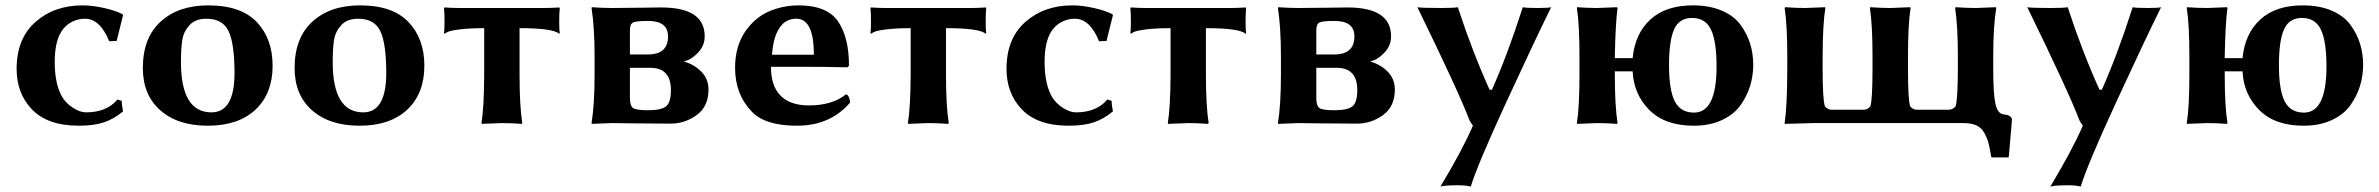

<svg xmlns="http://www.w3.org/2000/svg" viewBox="-20 -459 8873 716"><path d="M296.9 -389.2Q270 -389.2 246.3 -376.5Q222.7 -363.8 208.5 -340.8Q184.1 -301.8 184.1 -228Q184.1 -142.1 213.9 -94.2Q228 -72.3 253.4 -56.2Q278.8 -40 300.8 -40Q377.9 -40 418 -87.9L434.1 -83Q434.1 -65.9 439 -43.9Q404.8 -15.1 367.4 -2.7Q330.1 9.8 273.9 9.8Q154.8 9.8 96.2 -54.2Q42 -113.3 42 -202.1Q42 -314.9 112.1 -377Q182.1 -439 288.1 -439Q324.2 -439 368.7 -429Q413.1 -418.9 437 -405.8L439 -402.8L415 -306.2L387.2 -305.2Q353 -389.2 296.9 -389.2Z M512.7 -205.1Q512.7 -317.9 579.1 -378.4Q645.5 -439 756.8 -439Q877.9 -439 937.3 -377Q996.6 -314.9 996.6 -213.9Q996.6 -109.9 932.6 -50Q868.7 9.8 754.9 9.8Q643.1 9.8 577.9 -47.6Q512.7 -105 512.7 -205.1ZM749.5 -389.2Q708.5 -389.2 686.5 -365Q664.6 -340.8 659.7 -309.8Q654.8 -278.8 654.8 -228Q654.8 -40 768.6 -40Q854.5 -40 854.5 -187Q854.5 -295.9 832.5 -342.5Q810.5 -389.2 749.5 -389.2Z M1078.6 -205.1Q1078.6 -317.9 1145 -378.4Q1211.4 -439 1322.8 -439Q1443.8 -439 1503.2 -377Q1562.5 -314.9 1562.5 -213.9Q1562.5 -109.9 1498.5 -50Q1434.6 9.8 1320.8 9.8Q1209 9.8 1143.8 -47.6Q1078.6 -105 1078.6 -205.1ZM1315.4 -389.2Q1274.4 -389.2 1252.4 -365Q1230.5 -340.8 1225.6 -309.8Q1220.7 -278.8 1220.7 -228Q1220.7 -40 1334.5 -40Q1420.4 -40 1420.4 -187Q1420.4 -295.9 1398.4 -342.5Q1376.5 -389.2 1315.4 -389.2Z M1785.6 -354Q1729.5 -354 1692.4 -349.1Q1655.3 -344.2 1646.5 -338.4L1637.7 -333L1635.7 -335.9Q1637.7 -345.7 1637.7 -377.9Q1637.7 -410.2 1635.7 -429.2L1637.7 -431.2Q1667.5 -429.2 1692.4 -429.2H2010.7Q2035.6 -429.2 2065.4 -431.2L2067.4 -429.2Q2065.4 -410.2 2065.4 -378.2Q2065.4 -346.2 2067.4 -335.9L2065.4 -333Q2042.5 -354 1917.5 -354V-180.2Q1917.5 -63 1927.7 0L1925.3 2.9Q1885.3 0 1851.6 0L1776.4 2.9L1775.4 0Q1785.2 -60.1 1785.6 -180.2Z M2329.1 -255.9H2396Q2471.2 -255.9 2471.2 -323.2Q2471.2 -381.3 2396 -380.9Q2352.1 -380.9 2340.6 -375Q2329.1 -369.1 2329.1 -347.2ZM2329.1 -206.1V-92.8Q2329.1 -64.9 2340.6 -56.4Q2352.1 -47.9 2396 -47.9Q2444.8 -47.9 2463.4 -62Q2481.9 -76.2 2481.9 -123Q2481.9 -206.1 2405.3 -206.1ZM2262.2 0 2187 2.9 2186 0Q2197.3 -68.8 2197.3 -180.2V-249Q2197.3 -356 2186 -429.2L2187 -432.1Q2227.1 -429.2 2262.2 -429.2Q2302.2 -429.2 2366.2 -430.2Q2430.2 -431.2 2445.3 -431.2Q2608.4 -431.2 2607.9 -323.2Q2607.9 -288.1 2582 -261.5Q2556.2 -234.9 2532.2 -231V-229Q2570.3 -217.8 2596.2 -190.9Q2622.1 -164.1 2622.1 -125Q2622.1 -62 2578.1 -30Q2534.2 2 2481 2Q2407.7 2 2337.4 1Q2267.1 0 2262.2 0Z M2858.9 -254.9H3015.1Q3015.1 -388.7 2950.2 -389.2Q2911.6 -389.2 2889.6 -358.9Q2863.8 -324.2 2858.9 -254.9ZM3134.3 -106.9Q3141.1 -106.9 3145.5 -96.9Q3149.9 -86.9 3149.9 -76.2Q3075.7 9.8 2952.1 9.8Q2834 9.8 2784.2 -42Q2721.2 -106.9 2721.2 -206.1Q2721.2 -321.8 2802.7 -389.2Q2831.5 -413.1 2873 -426Q2914.6 -439 2957 -439Q3064 -439 3105 -379.4Q3146 -319.8 3146 -213.9L3140.1 -208Q3054.2 -210 2954.6 -210H2855Q2855 -141.1 2888.2 -105Q2923.8 -65.9 2997.1 -65.9Q3083.5 -65.9 3134.3 -106.9Z M3376 -354Q3319.8 -354 3282.7 -349.1Q3245.6 -344.2 3236.8 -338.4L3228 -333L3226.1 -335.9Q3228 -345.7 3228 -377.9Q3228 -410.2 3226.1 -429.2L3228 -431.2Q3257.8 -429.2 3282.7 -429.2H3601.1Q3626 -429.2 3655.8 -431.2L3657.7 -429.2Q3655.8 -410.2 3655.8 -378.2Q3655.8 -346.2 3657.7 -335.9L3655.8 -333Q3632.8 -354 3507.8 -354V-180.2Q3507.8 -63 3518.1 0L3515.6 2.9Q3475.6 0 3441.9 0L3366.7 2.9L3365.7 0Q3375.5 -60.1 3376 -180.2Z M3988.3 -389.2Q3961.4 -389.2 3937.7 -376.5Q3914.1 -363.8 3899.9 -340.8Q3875.5 -301.8 3875.5 -228Q3875.5 -142.1 3905.3 -94.2Q3919.4 -72.3 3944.8 -56.2Q3970.2 -40 3992.2 -40Q4069.3 -40 4109.4 -87.9L4125.5 -83Q4125.5 -65.9 4130.4 -43.9Q4096.2 -15.1 4058.8 -2.7Q4021.5 9.8 3965.3 9.8Q3846.2 9.8 3787.6 -54.2Q3733.4 -113.3 3733.4 -202.1Q3733.4 -314.9 3803.5 -377Q3873.5 -439 3979.5 -439Q4015.6 -439 4060.1 -429Q4104.5 -418.9 4128.4 -405.8L4130.4 -402.8L4106.4 -306.2L4078.6 -305.2Q4044.4 -389.2 3988.3 -389.2Z M4345.2 -354Q4289.1 -354 4252 -349.1Q4214.8 -344.2 4206.1 -338.4L4197.3 -333L4195.3 -335.9Q4197.3 -345.7 4197.3 -377.9Q4197.3 -410.2 4195.3 -429.2L4197.3 -431.2Q4227.1 -429.2 4252 -429.2H4570.3Q4595.2 -429.2 4625 -431.2L4627 -429.2Q4625 -410.2 4625 -378.2Q4625 -346.2 4627 -335.9L4625 -333Q4602.1 -354 4477.1 -354V-180.2Q4477.1 -63 4487.3 0L4484.9 2.9Q4444.8 0 4411.1 0L4335.9 2.9L4335 0Q4344.7 -60.1 4345.2 -180.2Z M4888.7 -255.9H4955.6Q5030.8 -255.9 5030.8 -323.2Q5030.8 -381.3 4955.6 -380.9Q4911.6 -380.9 4900.1 -375Q4888.7 -369.1 4888.7 -347.2ZM4888.7 -206.1V-92.8Q4888.7 -64.9 4900.1 -56.4Q4911.6 -47.9 4955.6 -47.9Q5004.4 -47.9 5022.9 -62Q5041.5 -76.2 5041.5 -123Q5041.5 -206.1 4964.8 -206.1ZM4821.8 0 4746.6 2.9 4745.6 0Q4756.8 -68.8 4756.8 -180.2V-249Q4756.8 -356 4745.6 -429.2L4746.6 -432.1Q4786.6 -429.2 4821.8 -429.2Q4861.8 -429.2 4925.8 -430.2Q4989.7 -431.2 5004.9 -431.2Q5168 -431.2 5167.5 -323.2Q5167.5 -288.1 5141.6 -261.5Q5115.7 -234.9 5091.8 -231V-229Q5129.9 -217.8 5155.8 -190.9Q5181.6 -164.1 5181.6 -125Q5181.6 -62 5137.7 -30Q5093.8 2 5040.5 2Q4967.3 2 4897 1Q4826.7 0 4821.8 0Z M5265.6 -432.1Q5279.8 -429.2 5353.5 -429.2Q5403.3 -429.2 5416.5 -432.1Q5470.7 -266.1 5534.7 -125L5543.5 -124Q5601.6 -253.9 5658.7 -432.1Q5668.5 -429.2 5715.8 -429.2Q5754.9 -429.2 5764.6 -432.1Q5704.6 -311 5596.7 -76.9Q5488.8 157.2 5464.8 236.8Q5447.8 231.9 5415.5 231.9Q5368.7 231.9 5351.6 236.8Q5434.6 98.6 5472.7 9.8L5460.9 -8.3Q5419.4 -117.7 5265.6 -432.1Z M6290 -392.1Q6242.2 -392.1 6223.1 -349.6Q6204.1 -307.1 6204.1 -215.8Q6204.1 -123 6225.6 -81.1Q6247.1 -39.1 6297.4 -39.1Q6381.3 -39.1 6381.3 -210.9Q6381.3 -305.2 6360.6 -348.6Q6339.8 -392.1 6290 -392.1ZM5870.1 -250Q5870.1 -369.1 5860.4 -429.2L5861.3 -432.1Q5901.4 -429.2 5936 -429.2L6010.3 -432.1L6012.2 -429.2Q6004.4 -373 6002 -250V-242.2H6068.4Q6077.1 -334 6134.8 -386.5Q6192.4 -439 6293 -439Q6355 -439 6400.6 -419.4Q6446.3 -399.9 6470.7 -366.5Q6495.1 -333 6506.6 -295.9Q6518.1 -258.8 6518.1 -216.8Q6518.1 -176.8 6506.6 -138.9Q6495.1 -101.1 6470.7 -66.7Q6446.3 -32.2 6401.1 -11.2Q6356 9.8 6296.4 9.8Q6188.5 9.8 6130.4 -49.1Q6072.3 -107.9 6068.4 -192.9H6002V-179.2Q6002 -63 6012.2 0L6010.3 2.9Q5970.2 0 5936 0L5861.3 2.9L5860.4 0Q5870.1 -60.1 5870.1 -179.2Z M7302.2 0H6743.2Q6743.2 0 6636.2 2.9L6635.3 0Q6645 -67.9 6645 -200.2V-250Q6645 -366.2 6635.3 -429.2L6637.2 -432.1Q6678.2 -429.2 6711.9 -429.2Q6711.9 -429.2 6786.1 -432.1L6787.1 -429.2Q6777.3 -369.1 6776.9 -250V-200.2Q6776.9 -90.3 6785.2 -63Q6794.9 -49.8 6811 -49.8H6929.2Q6945.3 -49.8 6955.1 -63Q6962.9 -89.8 6962.9 -200.2V-250Q6962.9 -366.2 6953.1 -429.2L6955.1 -432.1Q6995.1 -429.2 7029.3 -429.2Q7029.3 -429.2 7104 -432.1L7105 -429.2Q7095.2 -369.1 7095.2 -250V-200.2Q7095.2 -90.3 7103 -63Q7112.8 -49.8 7128.9 -49.8H7246.1Q7263.2 -49.8 7272.9 -63Q7280.8 -89.8 7281.2 -200.2V-249Q7281.2 -361.8 7271 -429.2L7272.9 -432.1Q7314 -429.2 7348.1 -429.2Q7348.1 -429.2 7422.9 -432.1L7424.3 -429.2Q7413.1 -360.4 7413.1 -249V-200.2Q7413.1 -111.3 7421.1 -72.8Q7429.2 -34.2 7453.1 -32.2Q7482.9 -29.3 7482.9 -11.2L7471.2 125L7469.2 127.9H7407.2L7405.3 125Q7400.4 92.8 7395.3 74Q7390.1 55.2 7379.6 36.1Q7369.1 17.1 7350.1 8.5Q7331.1 0 7302.2 0Z M7540 -432.1Q7554.2 -429.2 7627.9 -429.2Q7677.7 -429.2 7690.9 -432.1Q7745.1 -266.1 7809.1 -125L7817.9 -124Q7876 -253.9 7933.1 -432.1Q7942.9 -429.2 7990.2 -429.2Q8029.3 -429.2 8039.1 -432.1Q7979 -311 7871.1 -76.9Q7763.2 157.2 7739.3 236.8Q7722.2 231.9 7689.9 231.9Q7643.1 231.9 7626 236.8Q7709 98.6 7747.1 9.8L7735.4 -8.3Q7693.8 -117.7 7540 -432.1Z M8564.5 -392.1Q8516.6 -392.1 8497.6 -349.6Q8478.5 -307.1 8478.5 -215.8Q8478.5 -123 8500 -81.1Q8521.5 -39.1 8571.8 -39.1Q8655.8 -39.1 8655.8 -210.9Q8655.8 -305.2 8635 -348.6Q8614.3 -392.1 8564.5 -392.1ZM8144.5 -250Q8144.5 -369.1 8134.8 -429.2L8135.7 -432.1Q8175.8 -429.2 8210.4 -429.2L8284.7 -432.1L8286.6 -429.2Q8278.8 -373 8276.4 -250V-242.2H8342.8Q8351.6 -334 8409.2 -386.5Q8466.8 -439 8567.4 -439Q8629.4 -439 8675 -419.4Q8720.7 -399.9 8745.1 -366.5Q8769.5 -333 8781 -295.9Q8792.5 -258.8 8792.5 -216.8Q8792.5 -176.8 8781 -138.9Q8769.5 -101.1 8745.1 -66.7Q8720.7 -32.2 8675.5 -11.2Q8630.4 9.8 8570.8 9.8Q8462.9 9.8 8404.8 -49.1Q8346.7 -107.9 8342.8 -192.9H8276.4V-179.2Q8276.4 -63 8286.6 0L8284.7 2.9Q8244.6 0 8210.4 0L8135.7 2.9L8134.8 0Q8144.5 -60.1 8144.5 -179.2Z"/></svg>

Font: Linux Biolinum O
Style: Bold
Weight: 700
Designer: Philipp H. Poll
Foundry: Philipp H. Poll
Version: Version 1.3.2